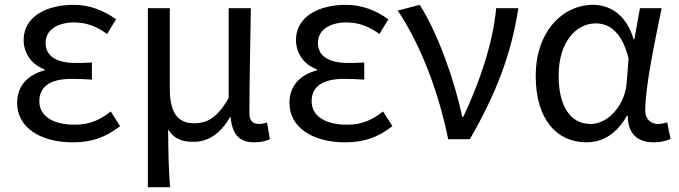

<svg xmlns="http://www.w3.org/2000/svg" viewBox="-20 -577 2815 796"><path d="M281 13C356 13 413 -4 478 -54L439 -115C388 -74 343 -60 290 -60C198 -60 143 -97 143 -157C143 -218 188 -250 277 -250C304 -250 330 -249 361 -247V-318C335 -316 315 -316 294 -316C206 -316 169 -350 169 -399C169 -455 221 -484 288 -484C338 -484 382 -467 424 -436L461 -497C410 -534 351 -557 285 -557C174 -557 78 -509 78 -411C78 -360 108 -310 164 -290V-285C103 -269 51 -228 51 -150C51 -49 147 13 281 13Z M593 199H685C679 114 678 66 677 -41C703 2 739 11 783 11C842 11 894 -22 934 -92H936C943 -19 972 13 1034 13C1063 13 1082 8 1099 0L1087 -69C1073 -65 1063 -63 1054 -63C1030 -63 1014 -75 1014 -106C1014 -237 1018 -396 1020 -543H928V-171C878 -82 833 -66 784 -66C713 -66 684 -115 684 -210V-543H593Z M1410 13C1485 13 1542 -4 1607 -54L1568 -115C1517 -74 1472 -60 1419 -60C1327 -60 1272 -97 1272 -157C1272 -218 1317 -250 1406 -250C1433 -250 1459 -249 1490 -247V-318C1464 -316 1444 -316 1423 -316C1335 -316 1298 -350 1298 -399C1298 -455 1350 -484 1417 -484C1467 -484 1511 -467 1553 -436L1590 -497C1539 -534 1480 -557 1414 -557C1303 -557 1207 -509 1207 -411C1207 -360 1237 -310 1293 -290V-285C1232 -269 1180 -228 1180 -150C1180 -49 1276 13 1410 13Z M1838 0H1928C2038 -191 2100 -354 2129 -543H2037C2024 -397 1967 -233 1901 -93H1896C1866 -240 1795 -440 1720 -557L1629 -533C1722 -395 1798 -199 1838 0Z M2411 13C2481 13 2538 -24 2579 -97H2583C2582 -21 2625 13 2690 13C2722 13 2744 6 2760 -1L2746 -70C2735 -66 2721 -63 2709 -63C2679 -63 2655 -82 2655 -119C2655 -218 2694 -400 2723 -543H2633L2610 -414H2607C2576 -518 2507 -557 2439 -557C2314 -557 2201 -448 2201 -262C2201 -84 2287 13 2411 13ZM2429 -63C2345 -63 2296 -136 2296 -263C2296 -406 2371 -480 2449 -480C2500 -480 2556 -453 2586 -335L2578 -232C2570 -140 2501 -63 2429 -63Z"/></svg>

Font: Source Han Sans HK
Style: Regular
Weight: 400
Designer: Ryoko NISHIZUKA 西塚涼子 (kana, bopomofo & ideographs); Paul D. Hunt (Latin, Greek & Cyrillic); Sandoll Communications 산돌커뮤니
Foundry: Adobe
Version: Version 2.000;hotconv 1.0.107;makeotfexe 2.5.65593